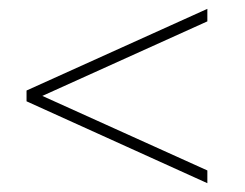

<svg xmlns="http://www.w3.org/2000/svg" viewBox="-20 -542 554 434"><path d="M448.7 -493.7 75.7 -325.2 448.7 -156.7V-127.9L40 -313V-337.4L448.7 -522Z"/></svg>

Font: Vazirmatn FD Thin
Style: Regular
Weight: 100
Designer: Saber Rastikerdar
Foundry: Saber Rastikerdar
Version: Version 33.003